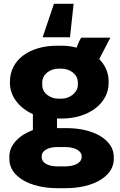

<svg xmlns="http://www.w3.org/2000/svg" viewBox="-20 -771 627 1004"><path d="M365 -751H262L203 -576H346ZM32 -336C32 -266 82 -206 152 -174V-91C81 -65 29 -13 29 46V62C29 152 137 213 280 213H324C468 213 575 151 575 61V49C575 -40 469 -101 330 -101H290C286 -101 282 -101 278 -101V-152C281 -151 285 -151 289 -151H302C443 -151 548 -230 548 -337V-345C548 -393 529 -431 499 -462L557 -574H405C396 -561 388 -543 381 -522C358 -528 332 -532 304 -532H278C137 -532 32 -460 32 -344ZM201 -341C201 -383 243 -412 286 -412H301C345 -412 387 -383 387 -341V-326C387 -287 345 -255 302 -255H286C243 -255 201 -283 201 -326ZM198 46C198 17 231 -2 279 -2H322C372 -2 407 18 407 46V51C407 79 372 99 322 99H279C231 99 198 80 198 51Z"/></svg>

Font: Fixel Display ExtraBold
Style: Regular
Weight: 800
Designer: AlfaBravo + MacPaw
Foundry: Kyrylo Tkachov, Marchela Mozhyna, Serhii Makarenko, Maria Weinstein, Zakhar Kryvoshyya
Version: Version 1.211